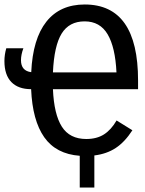

<svg xmlns="http://www.w3.org/2000/svg" viewBox="-31 -689 651 860"><path d="M562 -105.5Q527.8 -52.7 487.3 -26.1Q446.8 0.5 391.6 7.3V150.9H326.2V8.8Q220.2 1 167.2 -74.2Q114.3 -149.4 108.4 -289.6Q50.8 -289.6 19.8 -321.5Q-11.2 -353.5 -11.2 -415.5Q-11.2 -443.8 -2.9 -472.7H73.7Q63 -443.8 63 -419.4Q63 -371.6 108.9 -365.7Q115.7 -515.1 176.8 -592Q237.8 -668.9 348.6 -668.9Q587.4 -668.9 587.4 -328.6V-289.6H206.1Q210.9 -176.8 246.1 -121.6Q281.2 -66.4 355.5 -66.4Q402.3 -66.4 434.6 -86.9Q466.8 -107.4 491.2 -149.4ZM348.1 -593.3Q278.8 -593.3 245.1 -538.6Q211.4 -483.9 206.1 -364.7H490.7Q485.4 -477.1 451.2 -535.2Q417 -593.3 348.1 -593.3Z"/></svg>

Font: Liberation Mono
Style: Regular
Weight: 400
Monospace: yes
Designer: Steve Matteson
Foundry: Ascender Corporation
Version: Version 2.1.5